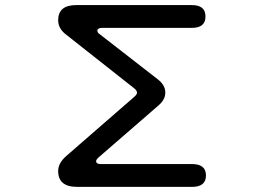

<svg xmlns="http://www.w3.org/2000/svg" viewBox="-20 -728 1040 756"><path d="M209 -54.7Q209 -85 239.3 -112.3L509.8 -347.7Q519.5 -356.4 519.5 -363.3Q519.5 -371.1 508.8 -379.9L240.2 -591.8Q209 -615.2 209 -648.4Q209 -708 280.3 -708H735.4Q789.1 -708 789.1 -663.1Q789.1 -618.2 735.4 -618.2H380.9Q373 -618.2 368.2 -615.2Q363.3 -612.3 363.3 -607.4Q363.3 -599.6 372.1 -593.8L599.6 -417Q630.9 -393.6 630.9 -363.3Q630.9 -335 602.5 -311.5L366.2 -106.4Q358.4 -98.6 358.4 -92.8Q358.4 -87.9 362.8 -85Q367.2 -82 375 -82H736.3Q791 -82 791 -37.1Q791 7.8 736.3 7.8H283.2Q209 7.8 209 -54.7Z"/></svg>

Font: jf-openhuninn-1.1
Style: Regular
Weight: 400
Designer: [Kosugi Maru]
      Designed by Motoya company      

      [Varela Round]
      Joe Prince(Latin component); Avraham Co
Foundry: justfont CO.,LTD.
Version: 1.1